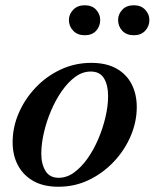

<svg xmlns="http://www.w3.org/2000/svg" viewBox="-20 -696 588 730"><path d="M202 14Q145 14 106.5 -8Q68 -30 48 -68Q28 -106 28 -155Q28 -212 51 -265.5Q74 -319 115 -362.5Q156 -406 210.5 -431.5Q265 -457 327 -457Q384 -457 422.5 -435.5Q461 -414 480.5 -376Q500 -338 500 -289Q500 -233 477 -179Q454 -125 413 -81.5Q372 -38 318.5 -12Q265 14 202 14ZM203 -20Q234 -20 261.5 -40Q289 -60 312.5 -93Q336 -126 353.5 -167Q371 -208 381 -250.5Q391 -293 391 -331Q391 -372 375.5 -398Q360 -424 325 -424Q294 -424 266.5 -404Q239 -384 215.5 -350.5Q192 -317 174.5 -276Q157 -235 147 -192Q137 -149 137 -112Q137 -72 153 -46Q169 -20 203 -20ZM302 -562Q275 -562 258.5 -579Q242 -596 242 -620Q242 -642 258.5 -659Q275 -676 302 -676Q330 -676 345.5 -659Q361 -642 361 -620Q361 -596 345.5 -579Q330 -562 302 -562ZM489 -562Q461 -562 445 -579Q429 -596 429 -620Q429 -642 445 -659Q461 -676 489 -676Q516 -676 532 -659Q548 -642 548 -620Q548 -596 532 -579Q516 -562 489 -562Z"/></svg>

Font: Baskervville SemiBold
Style: Italic
Weight: 600
Italic angle: -18°
Version: Version 1.100